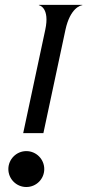

<svg xmlns="http://www.w3.org/2000/svg" viewBox="-20 -748 350 770"><path d="M161.5 -628.5 73 -214H154L242.5 -628.5C261.5 -716.5 304 -727 310 -727V-728.5H136V-727C138.5 -727 180.5 -716.5 161.5 -628.5ZM85.5 2C125.5 2 157.5 -30 157.5 -70C157.5 -109.5 125.5 -142 85.5 -142C46 -142 13.5 -109.5 13.5 -70C13.5 -30 46 2 85.5 2Z"/></svg>

Font: Beautique Display Thin
Style: Bold
Weight: 500
Italic angle: -12°
Designer: Nhat-Quang Ngo
Version: Version 1.100;Glyphs 3.2.3 (3260)